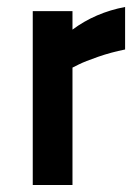

<svg xmlns="http://www.w3.org/2000/svg" viewBox="-20 -531 399 551"><path d="M74 0V-499H188V-446Q254 -495 339 -511V-389Q299 -381 261.5 -368Q224 -355 206 -346L188 -337V0Z"/></svg>

Font: TypoPRO Titillium Text
Style: 800 wt
Weight: 800
Designer: Accademia di Belle Arti di Urbino and others
Foundry: Accademia di Belle Arti di Urbino and others.
Version: Version 25.000